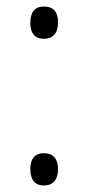

<svg xmlns="http://www.w3.org/2000/svg" viewBox="-20 -559 269 589"><path d="M73 -40Q73 -64 83.5 -76.5Q94 -89 114 -89Q136 -89 147 -76.5Q158 -64 158 -40Q158 -16 147 -3Q136 10 114 10Q94 10 83.5 -3Q73 -16 73 -40ZM73 -489Q73 -514 83.5 -526.5Q94 -539 115 -539Q136 -539 147 -527Q158 -515 158 -490Q158 -465 146.5 -452.5Q135 -440 114 -440Q94 -440 83.5 -452.5Q73 -465 73 -489Z"/></svg>

Font: Noto Sans Hebrew SemiCondensed Light
Style: Regular
Weight: 300
Width: 4
Designer: Monotype Design Team
Foundry: Monotype Imaging Inc.
Version: Version 2.003